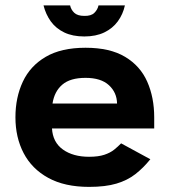

<svg xmlns="http://www.w3.org/2000/svg" viewBox="-20 -693 638 725"><path d="M298.3 -555.3Q254 -555.3 222.5 -570.5Q191 -585.7 171.8 -612.3Q152.7 -639 144.3 -672.7H244.7Q248 -656.7 260.3 -644.8Q272.7 -633 298.3 -633Q324 -632.3 336.3 -644.5Q348.7 -656.7 352 -672.7H451.7Q444.3 -639 424.8 -612.3Q405.3 -585.7 373.7 -570.5Q342 -555.3 298.3 -555.3ZM562.3 -208H176.3Q179.3 -155.7 217.7 -128.3Q256 -101 316.3 -101Q351 -101 373.7 -108.5Q396.3 -116 411 -127.8Q425.7 -139.7 437.3 -151.7L547.7 -91.7Q520.7 -58.3 490.8 -35.2Q461 -12 419.7 0.3Q378.3 12.7 316.3 12.7Q224.3 12.7 162.3 -21.3Q100.3 -55.3 69.3 -114.7Q38.3 -174 38.3 -250Q38.3 -325 66.2 -384.5Q94 -444 152.5 -478.3Q211 -512.7 303 -512.7Q395.3 -512.7 452.5 -478.3Q509.7 -444 536 -384.5Q562.3 -325 562.3 -250ZM178.3 -302H422Q421.3 -343.7 391.3 -371.3Q361.3 -399 303 -399Q245 -399 215.2 -373.3Q185.3 -347.7 178.3 -302Z"/></svg>

Font: Nata Sans
Style: Regular
Weight: 400
Designer: Daniel Uzquiano Cruz
Version: Version 1.001